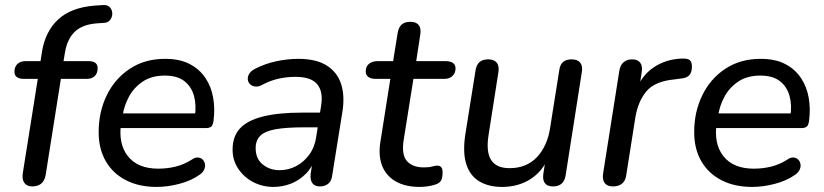

<svg xmlns="http://www.w3.org/2000/svg" viewBox="-20 -728 3248 757"><path d="M107 7Q86 7 76 -7Q66 -21 70 -46L129 -417H74Q56 -417 46.5 -424Q37 -431 37 -445Q37 -465 49 -476Q61 -487 81 -487H151L138 -475L145 -521Q158 -604 209.5 -651.5Q261 -699 355 -706L385 -708Q401 -709 409.5 -702.5Q418 -696 421 -685.5Q424 -675 421.5 -664.5Q419 -654 411.5 -646.5Q404 -639 392 -638L363 -636Q306 -632 275.5 -603.5Q245 -575 236 -520L229 -478L222 -487H329Q347 -487 356 -480Q365 -473 365 -460Q365 -439 353.5 -428Q342 -417 322 -417H220L160 -38Q152 7 107 7Z M598 9Q528 9 476.5 -17.5Q425 -44 397 -92.5Q369 -141 369 -207Q369 -287 401 -352.5Q433 -418 492 -457Q551 -496 631 -496Q689 -496 728 -475.5Q767 -455 790 -420.5Q813 -386 820.5 -342.5Q828 -299 822 -253Q820 -235 813 -229Q806 -223 791 -223H440L448 -281H766L748 -267Q755 -313 745 -349.5Q735 -386 707 -408Q679 -430 630 -430Q578 -430 543 -406.5Q508 -383 488.5 -347Q469 -311 463 -270L458 -245Q445 -162 484 -112.5Q523 -63 604 -63Q639 -63 672 -71Q705 -79 735 -98Q749 -108 760.5 -107Q772 -106 779 -99Q786 -92 788 -81.5Q790 -71 785 -59.5Q780 -48 767 -39Q733 -15 686.5 -3Q640 9 598 9Z M1058 9Q1015 9 978.5 -10Q942 -29 919.5 -62.5Q897 -96 897 -138Q897 -190 926 -221.5Q955 -253 1016 -268.5Q1077 -284 1172 -284H1253L1244 -226H1182Q1109 -226 1067 -218.5Q1025 -211 1006.5 -193Q988 -175 988 -144Q988 -102 1016 -79.5Q1044 -57 1082 -57Q1117 -57 1147.5 -73Q1178 -89 1199.5 -118.5Q1221 -148 1227 -190L1246 -311Q1255 -366 1231 -395.5Q1207 -425 1145 -425Q1110 -425 1077 -417.5Q1044 -410 1011 -392Q997 -385 985 -387Q973 -389 965.5 -396.5Q958 -404 957 -415Q956 -426 962.5 -437Q969 -448 986 -457Q1025 -477 1069.5 -486.5Q1114 -496 1156 -496Q1227 -496 1268.5 -469.5Q1310 -443 1325 -396.5Q1340 -350 1330 -287L1290 -38Q1288 -16 1275 -4.5Q1262 7 1241 7Q1221 7 1211.5 -6Q1202 -19 1205 -44L1217 -121L1225 -109Q1212 -69 1185.5 -42.5Q1159 -16 1126 -3.5Q1093 9 1058 9Z M1635 9Q1577 9 1539 -13.5Q1501 -36 1486 -76Q1471 -116 1480 -170L1519 -417H1461Q1443 -417 1432.5 -424.5Q1422 -432 1422 -446Q1422 -466 1435 -476.5Q1448 -487 1469 -487H1530L1548 -599Q1552 -621 1564 -631.5Q1576 -642 1598 -642Q1621 -642 1631 -629Q1641 -616 1637 -591L1621 -487H1736Q1755 -487 1765.5 -480Q1776 -473 1776 -458Q1776 -440 1764 -428.5Q1752 -417 1732 -417H1610L1572 -179Q1562 -119 1584 -93.5Q1606 -68 1651 -68Q1672 -68 1683.5 -71.5Q1695 -75 1704 -75Q1714 -75 1719.5 -69Q1725 -63 1725 -48Q1725 -24 1717.5 -14Q1710 -4 1695 0Q1684 4 1667 6.5Q1650 9 1635 9Z M1959 9Q1907 9 1870.5 -12.5Q1834 -34 1819 -79Q1804 -124 1814 -194L1855 -451Q1859 -474 1871.5 -484Q1884 -494 1905 -494Q1928 -494 1938.5 -481Q1949 -468 1945 -443L1906 -194Q1896 -129 1916.5 -97Q1937 -65 1989 -65Q2056 -65 2097 -108.5Q2138 -152 2149 -224L2185 -451Q2188 -474 2200.5 -484Q2213 -494 2234 -494Q2257 -494 2267.5 -481Q2278 -468 2274 -444L2210 -36Q2203 7 2160 7Q2139 7 2129 -5Q2119 -17 2122 -41L2135 -125L2143 -109Q2119 -52 2071 -21.5Q2023 9 1959 9Z M2396 7Q2374 7 2364 -6.5Q2354 -20 2358 -45L2422 -450Q2426 -472 2439 -483Q2452 -494 2473 -494Q2494 -494 2504 -481Q2514 -468 2510 -443L2499 -371H2488Q2509 -430 2557.5 -462.5Q2606 -495 2668 -497Q2692 -498 2700 -490.5Q2708 -483 2708 -466Q2708 -442 2697.5 -431Q2687 -420 2662 -418L2640 -415Q2563 -408 2529.5 -369Q2496 -330 2485 -265L2449 -37Q2446 -15 2432.5 -4Q2419 7 2396 7Z M2946 9Q2876 9 2824.5 -17.5Q2773 -44 2745 -92.5Q2717 -141 2717 -207Q2717 -287 2749 -352.5Q2781 -418 2840 -457Q2899 -496 2979 -496Q3037 -496 3076 -475.5Q3115 -455 3138 -420.5Q3161 -386 3168.5 -342.5Q3176 -299 3170 -253Q3168 -235 3161 -229Q3154 -223 3139 -223H2788L2796 -281H3114L3096 -267Q3103 -313 3093 -349.5Q3083 -386 3055 -408Q3027 -430 2978 -430Q2926 -430 2891 -406.5Q2856 -383 2836.5 -347Q2817 -311 2811 -270L2806 -245Q2793 -162 2832 -112.5Q2871 -63 2952 -63Q2987 -63 3020 -71Q3053 -79 3083 -98Q3097 -108 3108.5 -107Q3120 -106 3127 -99Q3134 -92 3136 -81.5Q3138 -71 3133 -59.5Q3128 -48 3115 -39Q3081 -15 3034.5 -3Q2988 9 2946 9Z"/></svg>

Font: Nunito Medium
Style: Italic
Weight: 500
Designer: Vernon Adams
Foundry: Vernon Adams
Version: Version 3.601